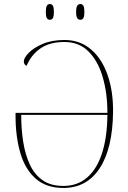

<svg xmlns="http://www.w3.org/2000/svg" viewBox="-20 -922 634 951"><path d="M294 9Q209 9 156.5 -37.5Q104 -84 80.5 -165Q57 -246 57 -348V-363H512Q512 -461 488.5 -541Q465 -621 418 -667.5Q371 -714 299 -714Q226 -714 180 -682Q134 -650 112 -596Q104 -599 101 -605.5Q98 -612 98 -618Q98 -635 122 -660Q146 -685 191.5 -704.5Q237 -724 299 -724Q376 -724 430.5 -677.5Q485 -631 513 -550.5Q541 -470 540 -368Q538 -187 474 -89Q410 9 294 9ZM294 -1Q364 -1 412.5 -43.5Q461 -86 486 -165Q511 -244 512 -353H85Q85 -282 95 -219Q105 -156 128 -106.5Q151 -57 191.5 -29Q232 -1 294 -1ZM378 -824Q368 -824 362.5 -832.5Q357 -841 357 -863Q357 -885 362.5 -893.5Q368 -902 378 -902Q388 -902 393 -893.5Q398 -885 398 -863Q398 -841 393 -832.5Q388 -824 378 -824ZM227 -824Q217 -824 212 -832.5Q207 -841 207 -863Q207 -885 212 -893.5Q217 -902 227 -902Q237 -902 242 -893.5Q247 -885 247 -863Q247 -841 242 -832.5Q237 -824 227 -824Z"/></svg>

Font: Noto Serif Display SemiCondensed Thin
Style: Regular
Weight: 100
Width: 4
Designer: Monotype Design Team
Foundry: Monotype Imaging Inc.
Version: Version 2.009